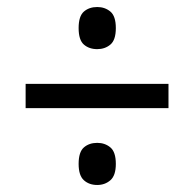

<svg xmlns="http://www.w3.org/2000/svg" viewBox="-20 -631 554 547"><path d="M257 -491Q234 -491 219 -504Q204 -517 204 -551Q204 -585 219 -598Q234 -611 257 -611Q279 -611 294.5 -598Q310 -585 310 -551Q310 -517 294.5 -504Q279 -491 257 -491ZM53 -323V-392H460V-323ZM257 -104Q234 -104 219 -117.5Q204 -131 204 -164Q204 -198 219 -211Q234 -224 257 -224Q279 -224 294.5 -211Q310 -198 310 -164Q310 -131 294.5 -117.5Q279 -104 257 -104Z"/></svg>

Font: Noto Serif Lao SemiCondensed
Style: Bold
Weight: 700
Width: 4
Designer: Monotype Design Team
Foundry: Monotype Imaging Inc.
Version: Version 2.003; ttfautohint (v1.8.4.7-5d5b)